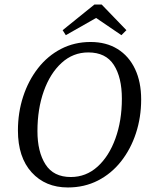

<svg xmlns="http://www.w3.org/2000/svg" viewBox="-20 -813 648 846"><path d="M279 13Q180 13 119.5 -53.5Q59 -120 59 -238Q59 -317 82 -387.5Q105 -458 147.5 -512.5Q190 -567 249 -597.5Q308 -628 379 -628Q448 -628 498 -597Q548 -566 575 -509Q602 -452 602 -375Q602 -296 579 -226Q556 -156 513.5 -102Q471 -48 411.5 -17.5Q352 13 279 13ZM292 -33Q359 -33 409.5 -78.5Q460 -124 488.5 -202.5Q517 -281 517 -378Q517 -472 481.5 -527Q446 -582 369 -582Q302 -582 251.5 -536Q201 -490 173 -411.5Q145 -333 145 -235Q145 -144 180.5 -88.5Q216 -33 292 -33ZM428 -793 537 -680 515 -658 368 -758H446L270 -658L256 -680L396 -793Z"/></svg>

Font: Lisu Bosa Light
Style: Italic
Weight: 300
Italic angle: -19°
Designer: David Morse, Annie Olsen, Victor Gaultney, Frank Grießhammer (Latin)
Foundry: SIL International
Version: Version 2.000